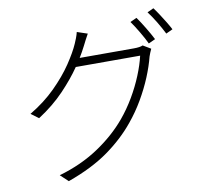

<svg xmlns="http://www.w3.org/2000/svg" viewBox="-92 -929 1184 1090"><g transform="rotate(-10 500.0 -384.5)"><path d="M756.8 -789.1Q775.9 -762.7 799.8 -723.1Q823.7 -683.6 839.8 -651.9L800.8 -633.8Q786.6 -664.1 762.9 -704.1Q739.3 -744.1 719.2 -772ZM860.8 -826.2Q874.5 -808.1 890.6 -783.4Q906.7 -758.8 921.9 -733.9Q937 -709 946.8 -689.9L908.2 -671.9Q891.6 -705.1 868.7 -743.2Q845.7 -781.2 824.2 -809.1ZM469.2 -749Q460 -733.4 450.9 -715.3Q441.9 -697.3 435.1 -684.1Q427.7 -668.9 418.7 -653.3Q409.7 -637.7 399.9 -621.1H711.9Q748 -621.1 764.2 -628.9L809.1 -602.1Q804.7 -593.8 799.6 -580.6Q794.4 -567.4 792 -560.1Q778.3 -505.9 753.2 -445.1Q728 -384.3 692.6 -323.5Q657.2 -262.7 612.8 -209Q546.9 -127.9 452.6 -60.5Q358.4 6.8 217.8 57.1L172.9 15.1Q301.3 -22 400.9 -88.4Q500.5 -154.8 569.8 -237.8Q611.3 -287.6 645.8 -346.2Q680.2 -404.8 704.3 -463.9Q728.5 -522.9 740.2 -574.2H369.1Q326.2 -511.7 263.7 -446.3Q201.2 -380.9 113.8 -324.2L69.8 -356.9Q155.3 -407.7 219 -471.2Q282.7 -534.7 324.5 -596.9Q366.2 -659.2 386.2 -705.1Q391.1 -715.3 398.4 -734.6Q405.8 -753.9 409.2 -769Z"/></g></svg>

Font: Source Han Sans CN Light
Style: Regular
Weight: 300
Designer: Ryoko NISHIZUKA  (kana, bopomofo & ideographs); Paul D. Hunt (Latin, Greek & Cyrillic); Sandoll Communications , Soo-you
Foundry: Adobe
Version: Version 2.000;hotconv 1.0.107;makeotfexe 2.5.65593